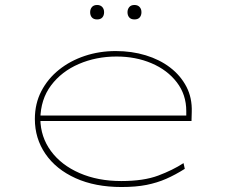

<svg xmlns="http://www.w3.org/2000/svg" viewBox="-20 -741 930 771"><path d="M468 10Q362 10 283.5 -25.5Q205 -61 162.5 -123Q120 -185 120 -263Q120 -325 146 -375Q172 -425 217 -461Q262 -497 320.5 -516.5Q379 -536 445 -536Q509 -536 565 -519Q621 -502 663 -470Q705 -438 728.5 -393Q752 -348 750 -291L749 -255H132V-277H738L728 -270V-295Q728 -361 690 -410.5Q652 -460 588.5 -487Q525 -514 448 -514Q366 -514 296.5 -484Q227 -454 185 -398Q143 -342 142 -263Q143 -191 184.5 -134.5Q226 -78 299.5 -46Q373 -14 467 -14Q557 -14 615.5 -36Q674 -58 717 -86L722 -63Q684 -39 647.5 -23Q611 -7 568.5 1.5Q526 10 468 10ZM520 -663Q506 -663 499 -671Q492 -679 492 -692Q492 -704 499 -712.5Q506 -721 520 -721Q533 -721 540.5 -713Q548 -705 548 -692Q548 -679 541 -671Q534 -663 520 -663ZM370 -663Q356 -663 349 -671Q342 -679 342 -692Q342 -704 349 -712.5Q356 -721 370 -721Q383 -721 390.5 -713Q398 -705 398 -692Q398 -679 391 -671Q384 -663 370 -663Z"/></svg>

Font: Lexend Zetta Thin
Style: Regular
Weight: 250
Version: Version 1.007